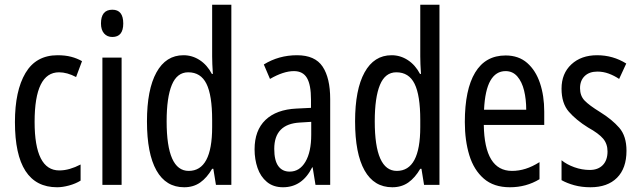

<svg xmlns="http://www.w3.org/2000/svg" viewBox="-20 -780 2695 810"><path d="M221 10Q43 10 43 -265Q43 -397 87.5 -472Q132 -547 223 -547Q255 -547 280 -540.5Q305 -534 326 -522L301 -455Q263 -475 229 -475Q126 -475 126 -266Q126 -61 230 -61Q252 -61 274.5 -67.5Q297 -74 320 -86V-18Q299 -5 271.5 2.5Q244 10 221 10Z M454 -739Q500 -739 500 -681Q500 -624 454 -624Q432 -624 419 -639Q406 -654 406 -681Q406 -739 454 -739ZM493 -537V0H412V-537Z M757 10Q680 10 640 -61Q600 -132 600 -268Q600 -402 640 -474.5Q680 -547 754 -547Q791 -547 822.5 -526.5Q854 -506 874 -468H878Q875 -513 875 -542V-760H956V0H891L880 -68H875Q853 -30 824.5 -10Q796 10 757 10ZM776 -59Q875 -59 875 -244V-274Q875 -378 851 -426.5Q827 -475 774 -475Q727 -475 705 -422Q683 -369 683 -268Q683 -59 776 -59Z M1233 -547Q1309 -547 1341 -499Q1373 -451 1373 -362V0H1311L1299 -74H1297Q1255 10 1174 10Q1133 10 1106 -12.5Q1079 -35 1066.5 -71.5Q1054 -108 1054 -150Q1054 -230 1100 -274Q1146 -318 1231 -322L1292 -325V-360Q1292 -422 1275 -451Q1258 -480 1220 -480Q1176 -480 1119 -447L1093 -508Q1156 -547 1233 -547ZM1245 -263Q1137 -257 1137 -152Q1137 -103 1154 -79.5Q1171 -56 1202 -56Q1244 -56 1268.5 -97.5Q1293 -139 1293 -212V-266Z M1635 10Q1558 10 1518 -61Q1478 -132 1478 -268Q1478 -402 1518 -474.5Q1558 -547 1632 -547Q1669 -547 1700.5 -526.5Q1732 -506 1752 -468H1756Q1753 -513 1753 -542V-760H1834V0H1769L1758 -68H1753Q1731 -30 1702.5 -10Q1674 10 1635 10ZM1654 -59Q1753 -59 1753 -244V-274Q1753 -378 1729 -426.5Q1705 -475 1652 -475Q1605 -475 1583 -422Q1561 -369 1561 -268Q1561 -59 1654 -59Z M2113 -546Q2168 -546 2204 -514.5Q2240 -483 2258 -429.5Q2276 -376 2276 -309V-253H2021Q2024 -59 2140 -59Q2169 -59 2197.5 -68Q2226 -77 2256 -96V-24Q2200 10 2131 10Q2063 10 2021 -26.5Q1979 -63 1960 -125Q1941 -187 1941 -265Q1941 -402 1984.5 -474Q2028 -546 2113 -546ZM2113 -480Q2072 -480 2049 -440Q2026 -400 2022 -317H2200Q2200 -361 2191 -398Q2182 -435 2162.5 -457.5Q2143 -480 2113 -480Z M2623 -144Q2623 -70 2583 -30Q2543 10 2471 10Q2434 10 2403 1.5Q2372 -7 2349 -20V-104Q2371 -86 2403 -74.5Q2435 -63 2468 -63Q2503 -63 2523 -83.5Q2543 -104 2543 -141Q2543 -173 2524.5 -195Q2506 -217 2461 -242Q2411 -273 2380 -308.5Q2349 -344 2349 -406Q2349 -470 2390.5 -508.5Q2432 -547 2499 -547Q2566 -547 2622 -512L2592 -447Q2571 -461 2548 -469.5Q2525 -478 2500 -478Q2466 -478 2446.5 -459Q2427 -440 2427 -408Q2427 -376 2446 -356Q2465 -336 2512 -307Q2562 -276 2592.5 -241Q2623 -206 2623 -144Z"/></svg>

Font: Noto Sans Ethiopic ExtraCondensed
Style: Regular
Weight: 400
Width: 2
Designer: Monotype Design Team
Foundry: Monotype Imaging Inc.
Version: Version 2.102; ttfautohint (v1.8.4.7-5d5b)